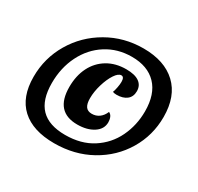

<svg xmlns="http://www.w3.org/2000/svg" viewBox="-147 -791 1079 1044"><g transform="rotate(30 392.0 -269.0)"><path d="M473 -614Q605 -614 679 -544.5Q753 -475 753 -345Q753 -230 695.5 -133.5Q638 -37 536.5 19.5Q435 76 308 76Q174 76 102.5 10.5Q31 -55 31 -182Q31 -299 89.5 -398Q148 -497 249.5 -555.5Q351 -614 473 -614ZM337 7Q437 7 507.5 -38.5Q578 -84 614 -159Q650 -234 650 -321Q650 -429 595 -486Q540 -543 441 -543Q352 -543 282 -498.5Q212 -454 173 -376Q134 -298 134 -202Q134 -96 184.5 -44.5Q235 7 337 7ZM355 -234Q355 -199 367 -182Q379 -165 405 -165Q431 -165 451 -179.5Q471 -194 482 -221Q495 -215 501 -201Q507 -187 507 -170Q507 -127 467 -101Q427 -75 366 -75Q227 -75 227 -231Q227 -302 254 -355.5Q281 -409 331 -439Q381 -469 448 -469Q502 -469 529.5 -449.5Q557 -430 557 -394Q557 -359 533.5 -340.5Q510 -322 470 -322Q453 -322 446 -327Q451 -339 455 -360Q459 -381 459 -396Q459 -427 441 -427Q422 -427 402 -396.5Q382 -366 368.5 -320.5Q355 -275 355 -234Z"/></g></svg>

Font: Sansita ExtraBold Italic
Style: Regular
Weight: 800
Italic angle: -11°
Designer: Pablo Cosgaya
Foundry: Omnibus-Type
Version: Version 1.006